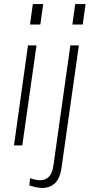

<svg xmlns="http://www.w3.org/2000/svg" viewBox="-20 -717 457 947"><path d="M49 0 118 -493H160L90 0ZM128 -596 142 -697H193L179 -596ZM188 210Q173 210 157.5 206.5Q142 203 125 198L128 162Q143 167 155.5 169.5Q168 172 177 172Q205 172 222 154Q239 136 244 96L327 -493H369L284 107Q277 161 252 185.5Q227 210 188 210ZM337 -596 351 -697H402L388 -596Z"/></svg>

Font: Hanken Grotesk ExtraLight
Style: Italic
Weight: 250
Italic angle: -8°
Designer: Alfredo Marco Pradil
Foundry: Hanken Design Co.
Version: Version 3.013